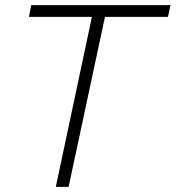

<svg xmlns="http://www.w3.org/2000/svg" viewBox="-20 -730 686 750"><path d="M339 -664H93L102 -710H646L636 -664H390L248 0H198Z"/></svg>

Font: Raleway Thin Light
Style: Italic
Weight: 300
Italic angle: -12°
Version: Version 4.026